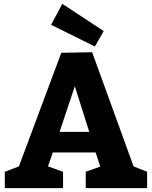

<svg xmlns="http://www.w3.org/2000/svg" viewBox="-20 -976 788 996"><path d="M743.2 0H424.8V-85L500 -111.8L476.1 -185.1H253.9L229 -112.8L307.1 -85V0H4.9V-85L78.1 -112.8L297.9 -702.1L458 -705.1L672.9 -112.8L743.2 -85ZM368.2 -528.8 289.1 -292H442.9ZM518.1 -814.9 472.2 -734.9 245.1 -847.2 303.2 -956.1Z"/></svg>

Font: Kadwa
Style: Regular
Weight: 400
Designer: Sol Matas
Foundry: Sol Matas
Version: Version 1.000;PS 001.000;hotconv 1.0.70;makeotf.lib2.5.58329